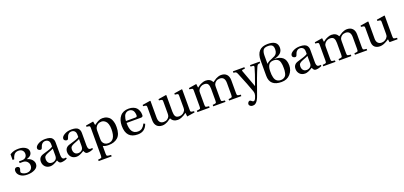

<svg xmlns="http://www.w3.org/2000/svg" viewBox="35 -2052 7571 3597"><g transform="rotate(-20 3820.5 -254.0)"><path d="M50 -131Q50 -158 64 -173.5Q78 -189 99 -189Q120 -189 135.5 -178.5Q151 -168 151 -149Q151 -136 143 -115Q135 -94 135 -78Q135 -59 169 -41Q203 -23 242 -23Q294 -23 326 -52Q358 -81 358 -130Q358 -175 326 -208Q294 -241 242 -241H179V-276H238Q287 -276 313 -302.5Q339 -329 339 -370Q339 -412 311.5 -439.5Q284 -467 235 -467Q184 -467 154.5 -436.5Q125 -406 108 -342H75V-455Q124 -484 160.5 -493Q197 -502 248 -502Q328 -502 383 -467.5Q438 -433 438 -377Q438 -298 334 -266V-263Q394 -248 428 -208.5Q462 -169 462 -123Q462 -59 397.5 -23.5Q333 12 244 12Q156 12 103 -29Q50 -70 50 -131Z M561 -130Q561 -221 654 -249Q669 -254 701.5 -263.5Q734 -273 752.5 -279Q771 -285 795 -293.5Q819 -302 833.5 -310Q848 -318 855 -325V-367Q855 -421 830 -444Q805 -467 770 -467Q696 -467 667 -369Q659 -341 635 -341Q617 -341 598 -353.5Q579 -366 579 -388Q579 -431 639 -466.5Q699 -502 781 -502Q835 -502 870 -490Q905 -478 920 -456.5Q935 -435 940 -415.5Q945 -396 945 -369V-127Q945 -49 980 -41Q1001 -35 1031 -42L1037 -18Q977 12 919 12Q894 12 880 -3Q866 -18 854 -48Q763 12 705 12Q638 12 599.5 -29Q561 -70 561 -130ZM662 -144Q662 -98 685.5 -69.5Q709 -41 754 -41Q792 -41 823.5 -65Q855 -89 855 -143V-284Q836 -272 740 -236Q698 -220 680 -199.5Q662 -179 662 -144Z M1084 -130Q1084 -221 1177 -249Q1192 -254 1224.5 -263.5Q1257 -273 1275.5 -279Q1294 -285 1318 -293.5Q1342 -302 1356.5 -310Q1371 -318 1378 -325V-367Q1378 -421 1353 -444Q1328 -467 1293 -467Q1219 -467 1190 -369Q1182 -341 1158 -341Q1140 -341 1121 -353.5Q1102 -366 1102 -388Q1102 -431 1162 -466.5Q1222 -502 1304 -502Q1358 -502 1393 -490Q1428 -478 1443 -456.5Q1458 -435 1463 -415.5Q1468 -396 1468 -369V-127Q1468 -49 1503 -41Q1524 -35 1554 -42L1560 -18Q1500 12 1442 12Q1417 12 1403 -3Q1389 -18 1377 -48Q1286 12 1228 12Q1161 12 1122.5 -29Q1084 -70 1084 -130ZM1185 -144Q1185 -98 1208.5 -69.5Q1232 -41 1277 -41Q1315 -41 1346.5 -65Q1378 -89 1378 -143V-284Q1359 -272 1263 -236Q1221 -220 1203 -199.5Q1185 -179 1185 -144Z M1583 201Q1636 197 1647 189Q1658 181 1658 143V-402Q1658 -428 1652 -436Q1646 -444 1626 -447L1588 -452V-477L1739 -502L1752 -428Q1757 -431 1776.5 -444.5Q1796 -458 1808.5 -465.5Q1821 -473 1841 -483Q1861 -493 1881 -497.5Q1901 -502 1922 -502Q1974 -502 2012 -482.5Q2050 -463 2069.5 -436.5Q2089 -410 2100.5 -372.5Q2112 -335 2114.5 -309.5Q2117 -284 2117 -256Q2117 -112 2048 -50Q1979 12 1866 12Q1792 12 1752 -11V143Q1752 181 1765 189Q1778 197 1842 201V230H1583ZM1752 -157Q1752 -117 1759 -96Q1771 -62 1799.5 -42.5Q1828 -23 1867 -23Q2013 -23 2013 -250Q2013 -310 1999 -352.5Q1985 -395 1963 -414Q1941 -433 1922 -440.5Q1903 -448 1884 -448Q1800 -448 1765 -378Q1752 -352 1752 -321Z M2215 -241Q2215 -359 2273.5 -430.5Q2332 -502 2445 -502Q2497 -502 2536 -486.5Q2575 -471 2595.5 -449Q2616 -427 2628.5 -397Q2641 -367 2644 -345Q2647 -323 2647 -301Q2647 -263 2607 -263H2319Q2315 -39 2466 -39Q2520 -39 2553.5 -67Q2587 -95 2611 -145L2641 -129Q2593 12 2446 12Q2215 12 2215 -241ZM2320 -301H2509Q2529 -301 2536 -309Q2543 -317 2543 -333Q2543 -347 2541.5 -362Q2540 -377 2533.5 -397Q2527 -417 2516 -431.5Q2505 -446 2485 -456.5Q2465 -467 2439 -467Q2403 -467 2377 -447.5Q2351 -428 2340 -398.5Q2329 -369 2324.5 -345Q2320 -321 2320 -301Z M3513 -406V-88Q3513 -62 3519 -54Q3525 -46 3545 -43L3583 -38V-13L3428 12L3419 -64Q3389 -42 3373 -31Q3357 -20 3318 -4Q3279 12 3244 12Q3151 12 3112 -65Q3108 -63 3082.5 -45Q3057 -27 3040.5 -17.5Q3024 -8 2994.5 2Q2965 12 2936 12Q2865 12 2826 -29.5Q2787 -71 2787 -147V-402Q2787 -428 2781 -436Q2775 -444 2755 -447L2717 -452V-477L2874 -502L2881 -496V-403V-167Q2881 -42 2982 -42Q3023 -42 3053.5 -62.5Q3084 -83 3096 -114Q3103 -133 3103 -169V-402Q3103 -428 3097 -436Q3091 -444 3071 -447L3033 -452V-477L3190 -502L3197 -496V-406V-167Q3197 -109 3216 -75.5Q3235 -42 3293 -42Q3332 -42 3364 -63Q3396 -84 3411 -116Q3419 -132 3419 -169V-402Q3419 -428 3413 -436Q3407 -444 3387 -447L3349 -452V-477L3506 -502L3513 -496Z M3635 0V-29Q3689 -33 3699.5 -41Q3710 -49 3710 -87V-402Q3710 -428 3704 -436Q3698 -444 3678 -447L3640 -452V-477L3795 -502L3804 -426Q3834 -448 3850 -459Q3866 -470 3905 -486Q3944 -502 3979 -502Q4072 -502 4111 -425Q4115 -427 4140.5 -445Q4166 -463 4182.5 -472.5Q4199 -482 4228.5 -492Q4258 -502 4287 -502Q4358 -502 4397 -460.5Q4436 -419 4436 -343V-87Q4436 -49 4446.5 -41Q4457 -33 4511 -29V0H4267V-29Q4321 -33 4331.5 -41Q4342 -49 4342 -87V-323Q4342 -448 4241 -448Q4200 -448 4169.5 -427.5Q4139 -407 4127 -376Q4120 -357 4120 -321V-87Q4120 -49 4130.5 -41Q4141 -33 4195 -29V0H3951V-29Q4005 -33 4015.5 -41Q4026 -49 4026 -87V-323Q4026 -381 4007 -414.5Q3988 -448 3930 -448Q3891 -448 3859 -427Q3827 -406 3812 -374Q3804 -358 3804 -321V-87Q3804 -49 3814.5 -41Q3825 -33 3879 -29V0Z M4521 -461V-490H4750V-461L4707 -457Q4691 -456 4688.5 -447.5Q4686 -439 4692 -426Q4747 -269 4815 -91H4817Q4906 -333 4928 -422Q4936 -453 4914 -456L4862 -461V-490H5054V-461Q5018 -459 5006 -450Q4994 -441 4980 -410Q4916 -266 4795 82Q4777 135 4757.5 169Q4738 203 4719 218Q4700 233 4685.5 237.5Q4671 242 4653 242Q4623 242 4603 225.5Q4583 209 4583 190Q4583 169 4597.5 151.5Q4612 134 4627 134Q4641 134 4657 148Q4678 169 4694 169Q4719 169 4738 127Q4762 76 4762 42Q4762 16 4754 -7Q4701 -160 4597 -409Q4584 -442 4570.5 -450.5Q4557 -459 4521 -461Z M5312 -29Q5347 -29 5372.5 -43.5Q5398 -58 5410 -76.5Q5422 -95 5429 -126Q5436 -157 5437 -176.5Q5438 -196 5438 -226Q5438 -259 5436 -283Q5434 -307 5426.5 -335.5Q5419 -364 5405.5 -381.5Q5392 -399 5367 -411Q5342 -423 5307 -423Q5268 -423 5241 -408.5Q5214 -394 5201 -367Q5188 -340 5183 -311.5Q5178 -283 5178 -245Q5178 -210 5179.5 -185.5Q5181 -161 5189 -129Q5197 -97 5210.5 -77Q5224 -57 5250 -43Q5276 -29 5312 -29ZM5178 -561V-400Q5200 -423 5233.5 -440Q5267 -457 5295.5 -467Q5324 -477 5350 -492Q5376 -507 5391.5 -535.5Q5407 -564 5407 -609Q5407 -664 5382 -687.5Q5357 -711 5299 -711Q5226 -711 5202 -673.5Q5178 -636 5178 -561ZM5324 -443Q5436 -443 5494 -393.5Q5552 -344 5552 -234Q5552 -136 5487.5 -63Q5423 10 5313 10Q5079 10 5079 -199V-501Q5079 -750 5307 -750Q5501 -750 5501 -607Q5501 -475 5324 -443Z M5638 -130Q5638 -221 5731 -249Q5746 -254 5778.5 -263.5Q5811 -273 5829.5 -279Q5848 -285 5872 -293.5Q5896 -302 5910.5 -310Q5925 -318 5932 -325V-367Q5932 -421 5907 -444Q5882 -467 5847 -467Q5773 -467 5744 -369Q5736 -341 5712 -341Q5694 -341 5675 -353.5Q5656 -366 5656 -388Q5656 -431 5716 -466.5Q5776 -502 5858 -502Q5912 -502 5947 -490Q5982 -478 5997 -456.5Q6012 -435 6017 -415.5Q6022 -396 6022 -369V-127Q6022 -49 6057 -41Q6078 -35 6108 -42L6114 -18Q6054 12 5996 12Q5971 12 5957 -3Q5943 -18 5931 -48Q5840 12 5782 12Q5715 12 5676.5 -29Q5638 -70 5638 -130ZM5739 -144Q5739 -98 5762.5 -69.5Q5786 -41 5831 -41Q5869 -41 5900.5 -65Q5932 -89 5932 -143V-284Q5913 -272 5817 -236Q5775 -220 5757 -199.5Q5739 -179 5739 -144Z M6144 0V-29Q6198 -33 6208.5 -41Q6219 -49 6219 -87V-402Q6219 -428 6213 -436Q6207 -444 6187 -447L6149 -452V-477L6304 -502L6313 -426Q6343 -448 6359 -459Q6375 -470 6414 -486Q6453 -502 6488 -502Q6581 -502 6620 -425Q6624 -427 6649.5 -445Q6675 -463 6691.5 -472.5Q6708 -482 6737.5 -492Q6767 -502 6796 -502Q6867 -502 6906 -460.5Q6945 -419 6945 -343V-87Q6945 -49 6955.5 -41Q6966 -33 7020 -29V0H6776V-29Q6830 -33 6840.5 -41Q6851 -49 6851 -87V-323Q6851 -448 6750 -448Q6709 -448 6678.5 -427.5Q6648 -407 6636 -376Q6629 -357 6629 -321V-87Q6629 -49 6639.5 -41Q6650 -33 6704 -29V0H6460V-29Q6514 -33 6524.5 -41Q6535 -49 6535 -87V-323Q6535 -381 6516 -414.5Q6497 -448 6439 -448Q6400 -448 6368 -427Q6336 -406 6321 -374Q6313 -358 6313 -321V-87Q6313 -49 6323.5 -41Q6334 -33 6388 -29V0Z M7061 -452V-477L7218 -502L7225 -496V-403V-156Q7225 -100 7252.5 -71Q7280 -42 7326 -42Q7365 -42 7398.5 -62.5Q7432 -83 7449 -117Q7457 -133 7457 -177V-402Q7457 -428 7451 -436Q7445 -444 7425 -447L7387 -452V-477L7544 -502L7551 -496V-406V-87Q7551 -49 7562 -41Q7573 -33 7626 -29V0H7466L7456 -60Q7455 -59 7419 -37Q7383 -15 7347 -1.5Q7311 12 7273 12Q7210 12 7170.5 -23Q7131 -58 7131 -138V-402Q7131 -428 7125 -436Q7119 -444 7099 -447Z"/></g></svg>

Font: Linguistics Pro
Style: Regular
Weight: 400
Designer: Stefan Peev, Context Ltd
Foundry: Stefan Peev, Context Ltd
Version: Version 001.000